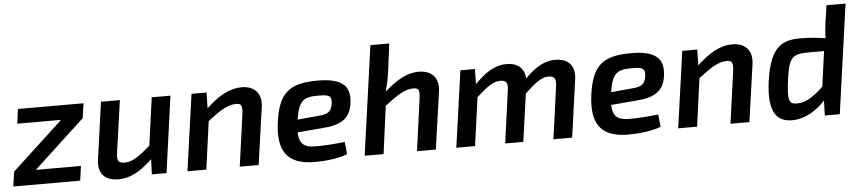

<svg xmlns="http://www.w3.org/2000/svg" viewBox="-42 -956 5488 1225"><g transform="rotate(-5 2701.5 -343.5)"><path d="M482 -397 495 -490H75L63 -397H343L15 -93H16L3 0H431L444 -93H155L483 -397Z M932 -490 890 -184C817 -121 775 -90 723 -90C684 -90 673 -107 681 -157L728 -490H607L556 -125C543 -41 584 13 676 13C750 13 816 -23 894 -97L890 0H984L1052 -490Z M1508 -504C1435 -504 1362 -466 1281 -389L1283 -490H1187L1118 0H1239L1281 -307C1357 -366 1409 -401 1463 -401C1498 -402 1506 -387 1499 -332L1453 0H1574L1626 -366C1639 -456 1588 -504 1508 -504Z M1996 -504C1815 -504 1744 -449 1719 -258C1696 -78 1756 12 1934 12C1996 12 2084 4 2142 -20L2134 -99C2075 -92 2002 -87 1950 -87C1883 -87 1842 -103 1840 -186L1995 -199C2118 -207 2178 -242 2192 -341C2205 -439 2168 -504 1996 -504ZM2073 -352C2066 -299 2041 -284 1987 -280L1847 -267C1865 -382 1894 -407 1981 -408C2052 -408 2078 -407 2073 -352Z M2642 -504C2573 -504 2504 -469 2423 -396C2432 -429 2442 -474 2448 -517L2472 -700H2351L2253 0H2374L2415 -306C2493 -366 2544 -401 2599 -401C2634 -401 2641 -388 2634 -334L2588 0H2709L2761 -366C2774 -456 2725 -504 2642 -504Z M3517 -504C3452 -504 3394 -474 3323 -402C3319 -465 3279 -504 3205 -504C3136 -504 3075 -470 3000 -393L3002 -490H2909L2840 0H2960L3003 -310C3079 -378 3113 -401 3157 -401C3197 -401 3206 -381 3199 -334L3153 0H3269L3312 -306C3392 -381 3425 -401 3466 -401C3499 -401 3516 -388 3508 -334L3462 0H3582L3633 -366C3646 -450 3605 -504 3517 -504Z M4004 -504C3823 -504 3752 -449 3727 -258C3704 -78 3764 12 3942 12C4004 12 4092 4 4150 -20L4142 -99C4083 -92 4010 -87 3958 -87C3891 -87 3850 -103 3848 -186L4003 -199C4126 -207 4186 -242 4200 -341C4213 -439 4176 -504 4004 -504ZM4081 -352C4074 -299 4049 -284 3995 -280L3855 -267C3873 -382 3902 -407 3989 -408C4060 -408 4086 -407 4081 -352Z M4651 -504C4578 -504 4505 -466 4424 -389L4426 -490H4330L4261 0H4382L4424 -307C4500 -366 4552 -401 4606 -401C4641 -402 4649 -387 4642 -332L4596 0H4717L4769 -366C4782 -456 4731 -504 4651 -504Z M5272 -700 5255 -585C5251 -551 5248 -522 5248 -491C5197 -499 5139 -504 5089 -504C4977 -504 4895 -475 4863 -253C4835 -50 4893 12 4990 12C5079 12 5153 -42 5203 -95L5200 0H5296L5394 -700ZM4986 -247C5006 -394 5028 -410 5139 -410H5231L5200 -184C5132 -122 5087 -92 5030 -92C4977 -91 4969 -119 4986 -247Z"/></g></svg>

Font: Exo 2 Semi Bold
Style: Italic
Weight: 600
Italic angle: -8°
Designer: Natanael Gama
Version: Version 1.001;PS 001.001;hotconv 1.0.88;makeotf.lib2.5.64775